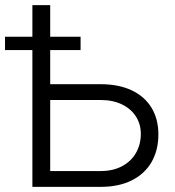

<svg xmlns="http://www.w3.org/2000/svg" viewBox="-42 -727 682 747"><path d="M574.2 -204.1Q574.2 -143.1 547.9 -96.9Q521.5 -50.8 470.9 -25.4Q420.4 0 349.6 0H84V-532.2H-22.5V-584H84V-707H153.3V-584H271.5V-532.2H153.3V-399.4H349.6Q419.9 -399.4 470.5 -375.5Q521 -351.6 547.6 -307.6Q574.2 -263.7 574.2 -204.1ZM349.6 -61.5Q397.9 -61.5 433.3 -80.6Q468.8 -99.6 487.3 -132.6Q505.9 -165.5 505.9 -206.1Q505.9 -243.7 487.1 -273.4Q468.3 -303.2 432.9 -320.6Q397.5 -337.9 349.6 -337.9H153.3V-61.5Z"/></svg>

Font: Pretendard GOV Light
Style: Regular
Weight: 300
Designer: Base glyphs from Inter by Rasmus Andersson; Hangeul glyphs from Noto Sans CJK(Source Han Sans) by Jang Soo-young and Kan
Foundry: Kil Hyung-jin
Version: Version 1.309